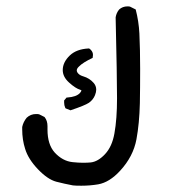

<svg xmlns="http://www.w3.org/2000/svg" viewBox="-20 -405 540 608"><path d="M130.4 -5.4V5.4Q130.4 52.7 153.3 78.1Q178.2 105 209.5 108.4Q228.5 110.4 242.7 110.4Q256.8 110.4 267.1 109.4Q290.5 106.9 312.7 83Q335 59.1 342.3 17.6Q350.6 -27.8 350.6 -94.2Q350.6 -160.6 346.2 -350.1Q348.6 -364.7 357.4 -375Q368.2 -384.8 383.8 -384.8Q390.1 -384.8 392.1 -383.8L409.7 -375Q419.4 -337.9 421.4 -298.8Q423.8 -248 423.8 -186.8Q423.8 -125.5 422.9 -78.1Q421.4 -14.2 412.1 36.1Q401.9 90.8 360.4 135.7Q326.7 172.4 291 178.7Q265.1 183.1 237.3 183.1Q218.8 183.1 210.9 182.1Q184.6 177.2 158.2 170.4Q130.9 163.1 100.1 130.9Q69.3 98.6 59.6 66.4Q50.3 37.6 50.3 4.4Q50.3 -2 50.3 -2.9Q53.7 -19 64.5 -32.2Q77.1 -43.9 94.2 -43.9Q101.6 -43.9 104 -43L120.6 -34.7L121.6 -33.7Q130.4 -22.5 130.4 -5.4ZM186.5 -64Q183.1 -71.3 183.1 -80.1Q183.1 -83 183.1 -86.9L190.9 -96.2H192.9Q222.2 -98.1 233.4 -110.8Q237.8 -116.2 237.8 -118.7Q237.8 -119.1 237.8 -119.1L234.4 -120.6Q219.2 -125 198.7 -143.6Q178.7 -161.6 178.7 -183.1Q178.7 -208 201.2 -229.5Q222.2 -249.5 260.3 -251.5H262.2Q266.1 -249 267.6 -247.1Q274.4 -240.2 274.4 -231Q274.4 -228 273.4 -221.7Q242.2 -207 230 -194.3Q223.1 -188 223.1 -182.1Q223.1 -176.8 228.5 -171.4Q233.9 -166 244.1 -163.1Q263.7 -157.2 276.4 -142.6Q284.7 -133.3 284.7 -121.1Q284.7 -113.3 280.8 -103.5Q274.9 -88.9 261.7 -79.6Q248.5 -70.8 203.1 -55.7L187.5 -62Z"/></svg>

Font: Bakudai
Style: Medium
Weight: 500
Version: Version 1.48